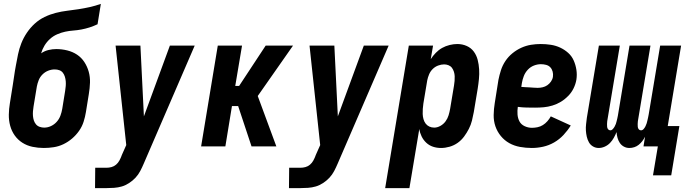

<svg xmlns="http://www.w3.org/2000/svg" viewBox="-20 -755 3540 990"><path d="M206 8Q176 8 147.5 2Q119 -4 95.5 -19Q72 -34 56 -56.5Q40 -79 32.5 -106.5Q25 -134 25.5 -164Q26 -194 31 -223L46 -317Q49 -335 51.5 -353.5Q54 -372 57 -390L62 -418Q67 -446 73 -475Q79 -504 90 -532Q101 -560 118.5 -586Q136 -612 159 -633Q182 -654 210 -667.5Q238 -681 267.5 -688.5Q297 -696 326 -699.5Q355 -703 384.5 -707.5Q414 -712 443 -718.5Q472 -725 500 -735L483 -630Q462 -620 441.5 -613.5Q421 -607 400 -603Q379 -599 358 -597.5Q337 -596 316 -591.5Q295 -587 274.5 -578Q254 -569 237.5 -554Q221 -539 209.5 -520Q198 -501 192 -480Q209 -492 229.5 -497Q250 -502 270 -502Q299 -502 327 -495Q355 -488 377.5 -473Q400 -458 415 -435Q430 -412 437.5 -385Q445 -358 444 -329Q443 -300 438 -270L423 -177Q419 -152 411 -127Q403 -102 387.5 -80Q372 -58 351.5 -40.5Q331 -23 307 -11.5Q283 0 257 4Q231 8 206 8ZM208 -97Q226 -97 243 -105Q260 -113 272.5 -127Q285 -141 291.5 -158.5Q298 -176 301 -194L316 -287Q318 -300 319 -312Q320 -324 319 -336Q318 -348 314.5 -359.5Q311 -371 304 -380Q297 -389 286 -393Q275 -397 262 -397Q245 -397 228.5 -390.5Q212 -384 199 -371Q186 -358 179.5 -341.5Q173 -325 170 -309L153 -206Q151 -194 150 -181.5Q149 -169 150 -157Q151 -145 154.5 -134Q158 -123 165.5 -114Q173 -105 184.5 -101Q196 -97 208 -97Z M470 215 471 110H529Q542 110 555 106.5Q568 103 578.5 94Q589 85 595.5 73Q602 61 607 48V47L631 -7L576 -520H704L722 -155L856 -520H984L721 89Q713 108 703 127Q693 146 678.5 161.5Q664 177 645.5 189Q627 201 608 206.5Q589 212 568.5 213.5Q548 215 528 215Z M1017 0 1103 -520H1228L1193 -312H1213L1350 -520H1491L1309 -260L1405 0H1277L1208 -208H1176L1142 0Z M1470 215 1471 110H1529Q1542 110 1555 106.5Q1568 103 1578.5 94Q1589 85 1595.5 73Q1602 61 1607 48V47L1631 -7L1576 -520H1704L1722 -155L1856 -520H1984L1721 89Q1713 108 1703 127Q1693 146 1678.5 161.5Q1664 177 1645.5 189Q1627 201 1608 206.5Q1589 212 1568.5 213.5Q1548 215 1528 215Z M1966 215 2088 -520H2213L2201 -450Q2212 -467 2227 -482.5Q2242 -498 2260 -508Q2278 -518 2298.5 -523Q2319 -528 2338 -528Q2364 -528 2386.5 -518Q2409 -508 2423 -489Q2437 -470 2443 -446.5Q2449 -423 2450.5 -398Q2452 -373 2449.5 -347.5Q2447 -322 2443 -297L2423 -177Q2419 -155 2413.5 -133Q2408 -111 2397.5 -90.5Q2387 -70 2373 -51Q2359 -32 2340 -18.5Q2321 -5 2298.5 1.5Q2276 8 2254 8Q2232 8 2212.5 1.5Q2193 -5 2178 -19Q2163 -33 2154 -51.5Q2145 -70 2142 -90L2091 215ZM2219 -97Q2235 -97 2251 -106Q2267 -115 2277.5 -129.5Q2288 -144 2293 -160.5Q2298 -177 2301 -194L2321 -314Q2323 -326 2324 -338Q2325 -350 2324.5 -362Q2324 -374 2320.5 -385Q2317 -396 2310.5 -405Q2304 -414 2293 -418.5Q2282 -423 2270 -423Q2255 -423 2239 -417Q2223 -411 2211 -399Q2199 -387 2192.5 -371.5Q2186 -356 2183 -341L2163 -221Q2161 -207 2160 -193.5Q2159 -180 2159.5 -167Q2160 -154 2163.5 -141Q2167 -128 2174.5 -118Q2182 -108 2193.5 -102.5Q2205 -97 2219 -97Z M2722 8Q2691 8 2661 2.5Q2631 -3 2606 -17Q2581 -31 2562.5 -53.5Q2544 -76 2534.5 -103.5Q2525 -131 2525.5 -162Q2526 -193 2531 -223L2550 -343Q2555 -368 2563 -393Q2571 -418 2586 -440.5Q2601 -463 2622.5 -480.5Q2644 -498 2668.5 -509Q2693 -520 2718 -524Q2743 -528 2768 -528Q2795 -528 2820.5 -524Q2846 -520 2868.5 -509.5Q2891 -499 2909.5 -482.5Q2928 -466 2938 -443.5Q2948 -421 2952 -395.5Q2956 -370 2952 -344Q2948 -321 2937.5 -299.5Q2927 -278 2910 -260.5Q2893 -243 2872.5 -230.5Q2852 -218 2829 -211Q2806 -204 2784 -202Q2762 -200 2739 -200Q2717 -200 2694.5 -200.5Q2672 -201 2650 -204Q2647 -184 2648.5 -164.5Q2650 -145 2658.5 -129Q2667 -113 2685 -104.5Q2703 -96 2723 -96Q2737 -96 2751.5 -99Q2766 -102 2779 -110Q2792 -118 2802.5 -130Q2813 -142 2820 -155L2923 -108Q2907 -82 2885.5 -59Q2864 -36 2837 -20.5Q2810 -5 2780.5 1.5Q2751 8 2722 8ZM2752 -302Q2765 -302 2778 -305Q2791 -308 2802 -315.5Q2813 -323 2821 -334.5Q2829 -346 2831 -359Q2833 -373 2829.5 -386Q2826 -399 2817.5 -408Q2809 -417 2796 -420.5Q2783 -424 2769 -424Q2751 -424 2733 -417Q2715 -410 2701.5 -395.5Q2688 -381 2681 -363Q2674 -345 2671 -327L2668 -307Q2678 -306 2688.5 -305.5Q2699 -305 2709.5 -304.5Q2720 -304 2730.5 -303Q2741 -302 2752 -302Z M3347 149 3372 0H3298L3306 -50Q3300 -38 3292 -27.5Q3284 -17 3273.5 -8.5Q3263 0 3250.5 4Q3238 8 3225 8Q3210 8 3197 1Q3184 -6 3176 -18Q3168 -30 3164 -44.5Q3160 -59 3159 -74Q3153 -59 3145 -44.5Q3137 -30 3125.5 -18Q3114 -6 3098.5 1Q3083 8 3067 8Q3051 8 3037.5 0Q3024 -8 3016.5 -21.5Q3009 -35 3005.5 -50.5Q3002 -66 3001 -82Q3000 -98 3002 -115Q3004 -132 3006 -148L3068 -520H3176L3111 -130Q3110 -123 3110 -115.5Q3110 -108 3110.5 -101Q3111 -94 3115.5 -88.5Q3120 -83 3127 -83Q3134 -83 3139.5 -89Q3145 -95 3149 -102Q3153 -109 3155.5 -116Q3158 -123 3159.5 -130Q3161 -137 3163 -144.5Q3165 -152 3166 -159L3226 -520H3334L3269 -130Q3268 -123 3268 -115.5Q3268 -108 3268.5 -101Q3269 -94 3273.5 -88.5Q3278 -83 3285 -83Q3293 -83 3299 -90Q3305 -97 3308.5 -104.5Q3312 -112 3314.5 -119.5Q3317 -127 3318.5 -135Q3320 -143 3322 -150.5Q3324 -158 3325 -166L3384 -520H3492L3423 -105H3483L3441 149Z"/></svg>

Font: Iosevka SS18 Extrabold
Style: Italic
Weight: 800
Italic angle: -9°
Monospace: yes
Designer: Belleve Invis
Foundry: Belleve Invis
Version: Version 25.1.1; ttfautohint (v1.8.4)